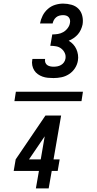

<svg xmlns="http://www.w3.org/2000/svg" viewBox="-20 -875 540 1065"><path d="M277 -442Q261 -442 245.5 -443.5Q230 -445 216 -450Q202 -455 190 -463.5Q178 -472 170 -484.5Q162 -497 159 -512.5Q156 -528 159 -543Q159 -545 159.5 -546Q160 -547 160 -548H230Q230 -548 230 -547.5Q230 -547 230 -546Q228 -537 231.5 -528Q235 -519 242 -514Q249 -509 258.5 -507Q268 -505 277 -505Q288 -505 298.5 -507Q309 -509 318.5 -514.5Q328 -520 334.5 -529Q341 -538 343 -549Q346 -566 339.5 -580.5Q333 -595 320.5 -605Q308 -615 292 -618Q276 -621 259 -621L270 -684Q285 -684 301 -686.5Q317 -689 331 -697Q345 -705 355.5 -719Q366 -733 368 -748Q370 -757 368 -765.5Q366 -774 360.5 -780Q355 -786 347 -788.5Q339 -791 330 -791Q320 -791 310 -788.5Q300 -786 292 -779.5Q284 -773 279 -764Q274 -755 272 -745H202Q206 -767 216.5 -788Q227 -809 245 -825Q263 -841 285.5 -848Q308 -855 330 -855Q354 -855 377 -848.5Q400 -842 415.5 -826Q431 -810 436.5 -786.5Q442 -763 438 -739Q435 -725 428.5 -710.5Q422 -696 412 -684.5Q402 -673 389 -664Q376 -655 361 -649Q375 -641 386 -629Q397 -617 403.5 -602.5Q410 -588 412.5 -571.5Q415 -555 412 -538Q408 -515 395 -495.5Q382 -476 362.5 -463.5Q343 -451 321 -446.5Q299 -442 277 -442ZM60 -314 68 -366H440L432 -314ZM179 170 196 73H56L67 9L232 -234H319L277 9H311L300 73H267L250 170ZM141 9H206L228 -119Z"/></svg>

Font: iosevka_custom_sans_ss08
Style: Italic
Weight: 400
Italic angle: -10°
Designer: Belleve Invis
Foundry: Belleve Invis
Version: Version 10.3.0; ttfautohint (v1.8.3)